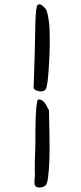

<svg xmlns="http://www.w3.org/2000/svg" viewBox="-20 -723 368 867"><path d="M150.4 -701.2Q164.1 -710 186.5 -682.6Q192.4 -675.8 198.2 -642.6Q204.1 -609.4 204.1 -574.2Q206.1 -521.5 201.7 -440.4Q197.3 -359.4 191.4 -335.9Q188.5 -310.5 166 -310.5Q160.2 -308.6 141.6 -315.4Q128.9 -322.3 131.8 -332Q131.8 -333 133.3 -371.1Q134.8 -409.2 136.7 -478Q138.7 -546.9 139.6 -615.2Q141.6 -695.3 150.4 -701.2ZM151.4 -272.5Q160.2 -277.3 172.9 -267.6Q185.5 -257.8 193.4 -239.3L201.2 -224.6L203.1 -123Q206.1 9.8 197.3 76.2Q194.3 102.5 187.5 111.8Q180.7 121.1 166 123Q157.2 125 148.4 122.6Q139.6 120.1 138.7 114.3Q132.8 110.4 137.7 69.3Q135.7 27.3 139.6 -68.4Q139.6 -237.3 147.5 -258.8Q147.5 -268.6 151.4 -272.5Z"/></svg>

Font: JasonHandwriting1
Style: Regular
Weight: 400
Version: Version 1.48.20